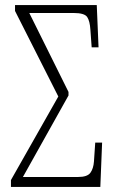

<svg xmlns="http://www.w3.org/2000/svg" viewBox="-20 -734 452 754"><path d="M23 0V-27L209 -355L39 -691V-714H360L367 -548H340L335 -617Q333 -651 322.5 -667Q312 -683 269 -683H95L249 -373V-359L70 -39H287Q323 -39 335 -55.5Q347 -72 349 -100L354 -174H381L374 0Z"/></svg>

Font: Noto Serif ExtraCondensed ExtraLight
Style: Regular
Weight: 200
Width: 2
Designer: Monotype Design Team
Foundry: Monotype Imaging Inc.
Version: Version 2.015